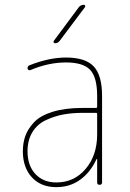

<svg xmlns="http://www.w3.org/2000/svg" viewBox="-20 -770 540 800"><path d="M384.8 -210V-294.9Q384.8 -299.8 379.9 -299.8H325.2Q281.2 -299.8 244.1 -293Q207 -286.1 171.4 -269.5Q135.7 -252.9 115.2 -219.7Q94.7 -186.5 94.7 -139.6Q94.7 -80.1 127.4 -44.9Q160.2 -9.8 214.8 -9.8Q289.1 -9.8 336.9 -66.4Q384.8 -123 384.8 -210ZM379.9 -320.3Q384.8 -320.3 384.8 -325.2V-370.1Q384.8 -447.3 356 -478.5Q327.1 -509.8 254.9 -509.8Q181.6 -509.8 105.5 -477.5Q101.6 -476.6 98.1 -479Q94.7 -481.4 94.7 -485.4Q94.7 -496.1 105.5 -499Q185.5 -530.3 254.9 -530.3Q335.9 -530.3 370.6 -493.2Q405.3 -456.1 405.3 -370.1V-9.8Q405.3 0 395 0Q384.8 0 384.8 -9.8V-106.4Q384.8 -107.4 383.8 -107.4Q381.8 -107.4 381.8 -106.4Q357.4 -52.7 314.5 -21.5Q271.5 9.8 214.8 9.8Q150.4 9.8 112.8 -31.2Q75.2 -72.3 75.2 -139.6Q75.2 -173.8 85.4 -203.1Q95.7 -232.4 121.6 -260.3Q147.5 -288.1 199.2 -304.2Q251 -320.3 325.2 -320.3ZM209 -589.8Q205.1 -589.8 203.6 -593.3Q202.1 -596.7 204.1 -599.6L308.6 -740.2Q316.4 -750 329.1 -750Q333 -750 334.5 -746.6Q335.9 -743.2 334 -740.2L228.5 -599.6Q220.7 -589.8 209 -589.8Z"/></svg>

Font: Rounded-L Mgen+ 2m thin
Style: Regular
Weight: 100
Designer: [Source Han Sans]
Ryoko NISHIZUKA  (kana & ideographs); Paul D. Hunt (Latin, Greek & Cyrillic); Wenlong ZHANG  (bopomofo
Version: Version 1.059.20150602